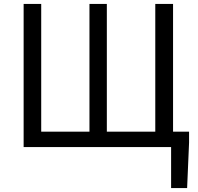

<svg xmlns="http://www.w3.org/2000/svg" viewBox="-20 -753 1016 983"><path d="M101 0H856V210H938L948 -23V-79H866V-733H775V-79H527V-733H438V-79H191V-733H101Z"/></svg>

Font: Noto Sans CJK HK
Style: Regular
Weight: 400
Designer: Ryoko NISHIZUKA 西塚涼子 (kana, bopomofo & ideographs); Paul D. Hunt (Latin, Greek & Cyrillic); Sandoll Communications 산돌커뮤니
Foundry: Adobe
Version: Version 2.004;hotconv 1.0.118;makeotfexe 2.5.65603